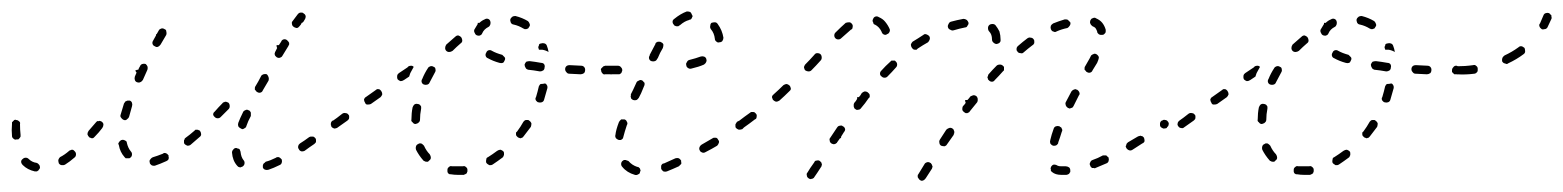

<svg xmlns="http://www.w3.org/2000/svg" viewBox="-28 -294 2735 336"><path d="M36 6Q37 6 38 5Q40 4 40 3Q41 2 42 0Q42 -3 41 -5Q39 -8 36 -9Q28 -10 22 -16Q20 -18 17 -18Q14 -18 12 -16Q9 -14 9 -11Q9 -8 12 -5Q20 3 33 6Q34 6 36 6ZM465 -9Q466 -12 465 -15Q464 -16 463 -17Q462 -18 460 -19Q459 -19 457 -19Q456 -19 455 -18Q445 -13 437 -11Q436 -10 435 -9Q433 -8 433 -7Q432 -6 432 -4Q432 -3 432 -1Q433 2 436 3Q439 4 442 3Q451 0 461 -5Q464 -6 465 -9ZM389 -2Q390 -2 392 -1Q393 -1 395 -2Q396 -2 397 -3Q400 -5 400 -9Q400 -12 398 -14Q394 -19 393 -28Q393 -29 392 -31Q392 -32 391 -33Q390 -34 388 -34Q387 -35 385 -35Q382 -35 380 -32Q378 -30 378 -27Q379 -13 387 -4Q388 -3 389 -2ZM266 -14Q267 -15 267 -16Q268 -18 267 -19Q267 -21 267 -22Q265 -25 262 -26Q259 -27 257 -25Q247 -21 240 -19Q237 -18 235 -15Q233 -13 234 -10Q234 -8 235 -7Q236 -6 237 -5Q239 -4 240 -4Q242 -4 243 -4Q252 -7 263 -12Q265 -13 266 -14ZM105 -24Q105 -27 103 -29Q102 -30 101 -31Q100 -32 98 -32Q97 -32 95 -31Q94 -31 93 -30Q85 -23 77 -19Q75 -17 74 -14Q74 -11 75 -8Q76 -7 77 -6Q79 -5 80 -5Q81 -5 83 -5Q84 -5 86 -6Q94 -11 102 -18Q105 -20 105 -24ZM192 -17Q193 -17 195 -17Q196 -17 198 -17Q199 -17 200 -18Q203 -20 203 -24Q203 -27 201 -29Q196 -35 194 -44Q194 -47 191 -48Q188 -50 185 -49Q184 -49 183 -48Q181 -47 181 -46Q180 -45 179 -43Q179 -42 180 -40Q182 -28 190 -19Q191 -18 192 -17ZM524 -44Q525 -45 525 -46Q525 -48 525 -49Q525 -51 524 -52Q523 -53 522 -54Q521 -55 519 -55Q518 -55 516 -55Q515 -55 513 -54Q505 -48 497 -43Q496 -42 495 -41Q494 -40 494 -38Q493 -37 494 -35Q494 -34 495 -33Q496 -30 500 -29Q503 -29 505 -30Q513 -36 522 -42Q523 -43 524 -44ZM324 -59Q324 -62 322 -65Q321 -66 320 -66Q319 -67 317 -67Q316 -67 314 -67Q313 -66 312 -65Q304 -58 297 -53Q295 -52 295 -50Q294 -49 294 -48Q294 -46 294 -45Q294 -43 295 -42Q297 -40 300 -39Q304 -39 306 -41Q313 -47 321 -54Q324 -56 324 -59ZM-4 -51Q-2 -49 1 -50Q3 -50 4 -50Q5 -51 6 -52Q7 -53 8 -55Q8 -56 8 -58Q7 -67 7 -77Q8 -80 5 -82Q3 -84 0 -84Q-1 -85 -3 -84Q-4 -83 -5 -82Q-6 -81 -7 -80Q-7 -79 -7 -77Q-8 -66 -7 -56Q-7 -53 -4 -51ZM153 -76Q153 -79 150 -81Q149 -82 148 -82Q146 -83 145 -82Q143 -82 142 -82Q141 -81 140 -80Q133 -72 127 -65Q125 -62 125 -59Q126 -56 128 -54Q129 -53 130 -53Q132 -52 133 -52Q135 -52 136 -53Q137 -54 138 -55Q145 -62 151 -70Q153 -73 153 -76ZM389 -73Q391 -70 394 -69Q395 -68 396 -68Q398 -68 399 -69Q401 -70 402 -71Q403 -72 403 -73Q406 -82 411 -91Q411 -93 411 -94Q411 -96 411 -97Q410 -99 409 -100Q408 -101 407 -101Q404 -103 401 -101Q398 -100 397 -97Q392 -87 389 -79Q388 -76 389 -73ZM565 -73Q566 -74 566 -76Q567 -77 566 -79Q566 -80 565 -81Q563 -84 560 -84Q557 -85 555 -83H554Q553 -82 552 -81Q551 -79 551 -78Q551 -76 551 -75Q552 -74 552 -72Q554 -70 557 -69Q560 -69 563 -71Q565 -72 565 -73ZM184 -88Q186 -85 189 -84Q192 -83 194 -85Q197 -87 198 -90Q200 -98 203 -108Q204 -111 203 -114Q202 -117 199 -118Q197 -118 196 -118Q194 -118 193 -117Q192 -117 191 -116Q190 -114 189 -113Q186 -103 183 -93Q182 -90 184 -88ZM374 -108Q374 -112 372 -114Q371 -115 370 -115Q368 -116 367 -116Q365 -116 364 -115Q362 -115 361 -113Q354 -106 348 -99Q347 -98 346 -97Q345 -95 345 -94Q345 -93 346 -91Q347 -90 348 -89Q350 -87 353 -87Q356 -87 358 -89Q365 -96 372 -103Q374 -105 374 -108ZM418 -140Q418 -139 418 -137Q419 -136 420 -135Q421 -133 422 -133Q425 -131 428 -132Q431 -133 432 -136Q437 -144 442 -153Q443 -156 442 -159Q441 -162 439 -164Q436 -165 433 -164Q430 -163 429 -161Q424 -151 419 -143Q418 -142 418 -140ZM210 -171Q209 -171 209 -171Q209 -171 209 -170Q210 -168 211 -167Q209 -163 208 -160Q207 -157 208 -154Q209 -151 212 -150Q215 -149 217 -150Q220 -151 222 -154Q226 -163 230 -172Q231 -175 230 -178Q229 -180 227 -182Q224 -183 221 -182Q218 -181 217 -178Q215 -175 214 -172Q211 -172 210 -171ZM456 -215Q456 -215 456 -215Q456 -214 456 -214Q456 -212 457 -210L454 -204Q453 -203 453 -201Q452 -200 453 -198Q453 -197 454 -196Q455 -195 456 -194Q459 -192 462 -193Q465 -194 466 -196L477 -214Q477 -215 478 -216Q478 -218 478 -219Q477 -221 476 -222Q475 -223 474 -224Q471 -226 468 -225Q465 -224 464 -221L460 -215Q458 -215 456 -215ZM245 -234Q245 -234 245 -233Q245 -232 245 -232L240 -223Q238 -220 239 -217Q240 -214 243 -213Q246 -211 248 -212Q251 -213 253 -216L263 -233Q264 -236 263 -239Q263 -242 260 -243Q257 -245 254 -244Q251 -243 250 -241L246 -234Q246 -234 245 -234ZM502 -255Q502 -255 503 -256L506 -261Q507 -263 507 -266Q506 -269 504 -270Q503 -271 501 -272Q500 -272 498 -272Q497 -272 495 -271Q494 -270 493 -269Q490 -265 484 -257Q482 -255 483 -252Q483 -249 486 -247Q487 -246 488 -246Q490 -245 491 -245Q493 -245 494 -246Q495 -247 496 -248Q499 -251 500 -254Q501 -254 502 -255Z M784 12Q785 11 786 11Q788 10 789 9Q789 8 790 6Q790 5 790 3Q790 0 787 -2Q785 -4 782 -3Q777 -3 773 -3Q768 -3 763 -3Q760 -4 758 -2Q755 0 755 3Q755 5 755 6Q755 7 756 9Q757 10 759 11Q760 11 761 11Q767 12 773 12Q778 12 784 12ZM853 -21Q854 -22 854 -23Q854 -25 854 -26Q854 -28 853 -29Q851 -31 848 -32Q845 -32 842 -30Q834 -24 826 -19Q823 -18 823 -15Q822 -12 823 -9Q824 -8 825 -7Q827 -6 828 -5Q829 -5 831 -5Q832 -5 834 -6Q843 -12 851 -18Q853 -19 853 -21ZM715 -12Q716 -11 718 -11Q719 -11 721 -11Q722 -12 723 -13Q726 -15 726 -18Q726 -21 724 -24Q718 -30 714 -39Q713 -40 712 -41Q711 -42 709 -43Q708 -43 706 -43Q705 -43 704 -42Q701 -41 700 -38Q699 -35 700 -32Q705 -22 713 -13Q714 -12 715 -12ZM902 -78Q901 -81 898 -83Q897 -84 896 -84Q894 -84 893 -84Q891 -84 890 -83Q889 -82 888 -81Q883 -72 877 -64Q876 -63 875 -62Q875 -60 875 -59Q875 -57 876 -56Q877 -55 878 -54Q879 -53 880 -53Q882 -52 883 -52Q885 -53 886 -53Q887 -54 888 -55Q895 -64 901 -72Q902 -75 902 -78ZM582 -85Q583 -86 583 -88Q583 -89 583 -91Q583 -92 582 -93Q580 -96 577 -96Q574 -97 571 -95Q561 -87 555 -83Q554 -82 553 -81Q552 -80 552 -78Q551 -77 552 -75Q552 -74 553 -73Q555 -70 558 -70Q561 -69 563 -71Q569 -75 580 -83Q581 -84 582 -85ZM694 -80Q696 -77 699 -77Q700 -77 702 -78Q703 -78 704 -79Q705 -80 706 -81Q707 -83 707 -84Q707 -94 709 -104Q709 -105 709 -107Q709 -108 708 -109Q707 -111 706 -111Q705 -112 703 -112Q700 -113 697 -111Q695 -109 694 -106Q692 -96 692 -85Q691 -82 694 -80ZM641 -129Q641 -132 639 -135Q638 -136 637 -137Q636 -138 634 -138Q633 -138 632 -138Q630 -137 629 -136L612 -124Q610 -123 609 -120Q609 -117 611 -114Q612 -111 615 -111Q619 -111 621 -112L638 -124Q640 -126 641 -129ZM930 -142Q930 -144 929 -145Q928 -146 928 -147Q927 -147 926 -148Q926 -148 926 -148Q922 -147 918 -147Q917 -146 916 -145Q916 -144 915 -143Q913 -134 910 -124Q909 -123 909 -121Q909 -120 910 -118Q911 -117 912 -116Q913 -115 914 -115Q917 -114 920 -115Q923 -116 924 -119Q927 -129 930 -140Q930 -141 930 -142ZM710 -150Q711 -147 714 -146Q717 -145 720 -146Q723 -147 724 -150Q728 -158 733 -167Q735 -170 734 -173Q734 -176 731 -177Q728 -179 725 -178Q722 -177 721 -175Q715 -166 711 -156Q709 -153 710 -150ZM673 -152Q670 -153 668 -155Q667 -157 667 -158Q667 -160 667 -161Q667 -162 668 -164Q669 -165 670 -166L685 -176L687 -178Q689 -179 692 -179Q694 -179 696 -177Q693 -172 690 -166Q689 -163 688 -160L679 -154Q676 -152 673 -152ZM1045 -166Q1047 -168 1048 -171Q1048 -172 1047 -174Q1046 -175 1045 -176Q1044 -177 1043 -178Q1042 -178 1040 -179H1039Q1036 -179 1034 -176Q1032 -174 1032 -171Q1032 -170 1032 -168Q1033 -167 1034 -166Q1035 -165 1036 -164Q1038 -164 1039 -164H1040Q1043 -163 1045 -166ZM994 -166Q996 -168 996 -172Q996 -175 994 -177Q992 -179 989 -179L969 -180Q965 -180 963 -178Q961 -176 961 -173Q961 -170 963 -168Q965 -165 968 -165L988 -164Q991 -164 994 -166ZM923 -171Q925 -173 925 -176Q926 -179 924 -182Q922 -184 919 -184Q908 -186 899 -187Q896 -187 893 -186Q891 -184 890 -181Q890 -178 892 -175Q893 -173 896 -172Q906 -171 917 -169Q920 -169 923 -171ZM852 -184Q854 -185 855 -188Q856 -190 856 -191Q856 -193 855 -194Q854 -195 853 -196Q852 -197 851 -198Q840 -201 833 -205Q830 -207 827 -206Q824 -205 823 -202Q821 -199 822 -196Q823 -193 826 -192Q835 -187 846 -184Q849 -183 852 -184ZM751 -210Q751 -207 753 -205Q755 -203 758 -203Q761 -203 764 -205Q771 -212 778 -218Q781 -220 781 -223Q781 -226 779 -229Q777 -231 774 -232Q771 -232 769 -230Q761 -223 753 -216Q751 -213 751 -210ZM914 -211Q914 -213 915 -214Q915 -216 916 -217Q918 -218 919 -218Q922 -219 925 -218Q928 -217 929 -214Q931 -209 932 -203Q927 -206 921 -207Q918 -207 915 -207Q915 -208 915 -208Q914 -210 914 -211ZM810 -254Q809 -254 808 -254Q808 -253 808 -252Q808 -252 808 -252Q805 -247 802 -242Q801 -239 803 -236Q804 -233 807 -232Q810 -231 812 -232Q815 -233 816 -236Q819 -243 827 -247Q829 -248 830 -251Q831 -254 830 -257Q829 -260 826 -261Q823 -262 820 -260Q815 -258 811 -254Q810 -254 810 -254ZM869 -265Q866 -263 865 -260Q865 -259 865 -257Q866 -256 866 -254Q867 -253 868 -252Q870 -251 871 -251Q880 -249 888 -244Q889 -244 890 -243Q892 -243 893 -243Q895 -244 896 -244Q897 -245 898 -247Q900 -249 899 -252Q898 -255 896 -257Q886 -263 874 -266Q871 -266 869 -265Z M1089 11Q1092 10 1092 7Q1093 5 1093 4Q1092 2 1092 1Q1091 0 1090 -1Q1089 -2 1087 -2Q1078 -5 1072 -12Q1071 -13 1069 -13Q1068 -14 1067 -14Q1065 -14 1064 -14Q1062 -13 1061 -12Q1059 -10 1059 -7Q1059 -4 1061 -2Q1069 8 1083 12Q1086 13 1089 11ZM1162 -5Q1163 -6 1164 -7Q1165 -9 1164 -10Q1164 -12 1164 -13Q1162 -16 1160 -17Q1157 -18 1154 -17Q1143 -12 1134 -8Q1132 -8 1131 -7Q1130 -6 1129 -4Q1129 -3 1129 -1Q1129 0 1129 1Q1130 4 1133 6Q1136 7 1139 6Q1149 2 1160 -3Q1161 -4 1162 -5ZM1230 -44Q1231 -47 1229 -49Q1228 -51 1227 -52Q1226 -53 1224 -53Q1223 -53 1222 -53Q1220 -53 1219 -52Q1209 -46 1200 -41Q1197 -39 1196 -36Q1195 -33 1197 -30Q1198 -28 1201 -27Q1204 -26 1207 -28Q1217 -33 1227 -39Q1229 -41 1230 -44ZM1050 -52Q1052 -50 1055 -49Q1056 -49 1058 -49Q1059 -49 1060 -50Q1062 -51 1062 -52Q1063 -54 1063 -55Q1065 -63 1069 -75Q1071 -78 1069 -81Q1068 -84 1065 -85Q1064 -85 1062 -85Q1061 -85 1059 -85Q1058 -84 1057 -83Q1056 -82 1055 -80Q1050 -67 1049 -58Q1048 -55 1050 -52ZM1277 -76Q1278 -79 1276 -81Q1274 -84 1271 -84Q1268 -85 1266 -83L1262 -81Q1261 -80 1260 -78Q1259 -77 1259 -76Q1259 -74 1259 -73Q1259 -71 1260 -70Q1262 -68 1265 -67Q1268 -67 1271 -68L1274 -71Q1277 -73 1277 -76ZM1080 -137 1076 -129Q1076 -128 1076 -126Q1075 -125 1076 -124Q1076 -122 1077 -121Q1078 -120 1080 -119Q1083 -118 1086 -119Q1088 -120 1090 -123L1094 -131L1099 -143Q1100 -145 1100 -146Q1100 -147 1100 -149Q1099 -150 1098 -151Q1097 -153 1096 -153Q1093 -155 1090 -153Q1087 -152 1086 -150ZM1056 -164Q1058 -165 1059 -166Q1060 -167 1060 -168Q1061 -170 1061 -171Q1061 -174 1059 -176Q1057 -179 1053 -179H1031Q1029 -178 1028 -178Q1027 -177 1026 -176Q1025 -175 1024 -174Q1023 -172 1024 -171Q1024 -168 1026 -166Q1028 -163 1031 -164H1053Q1055 -164 1056 -164ZM1208 -186Q1209 -188 1208 -191Q1207 -194 1204 -195Q1201 -196 1198 -195Q1190 -192 1178 -189Q1175 -188 1174 -185Q1172 -183 1173 -180Q1173 -177 1176 -175Q1179 -173 1182 -174Q1195 -177 1204 -181Q1207 -183 1208 -186ZM1109 -198V-197Q1107 -194 1108 -191Q1109 -188 1112 -187Q1115 -186 1118 -187Q1121 -188 1122 -191L1123 -192Q1127 -202 1132 -210Q1133 -213 1133 -216Q1132 -219 1129 -220Q1128 -221 1126 -221Q1125 -221 1123 -221Q1122 -220 1121 -220Q1119 -219 1119 -217Q1114 -208 1109 -198ZM1223 -255Q1220 -255 1217 -254Q1215 -252 1215 -249Q1214 -246 1216 -243Q1222 -236 1223 -226Q1223 -223 1226 -221Q1228 -219 1231 -220Q1234 -220 1236 -222Q1238 -225 1238 -228Q1236 -241 1228 -252Q1226 -255 1223 -255ZM1149 -256Q1149 -253 1151 -251Q1152 -249 1153 -249Q1155 -248 1156 -248Q1158 -248 1159 -248Q1160 -249 1162 -250Q1170 -257 1178 -259Q1179 -260 1181 -260Q1182 -261 1183 -263Q1183 -264 1184 -265Q1184 -267 1183 -268Q1182 -271 1180 -273Q1177 -274 1174 -274Q1163 -270 1152 -261Q1149 -259 1149 -256Z M1604 -2Q1604 -3 1603 -5Q1603 -6 1602 -7Q1601 -9 1600 -9Q1597 -11 1594 -10Q1591 -9 1590 -7L1579 11Q1578 12 1578 13Q1578 15 1578 16Q1579 18 1580 19Q1580 20 1582 21Q1584 23 1587 22Q1590 21 1592 18L1603 1Q1603 0 1604 -2ZM1410 -5Q1411 -6 1410 -7Q1410 -9 1409 -10Q1408 -11 1407 -12Q1405 -14 1401 -13Q1398 -13 1397 -10Q1389 1 1385 8Q1383 10 1384 13Q1384 16 1387 18Q1388 19 1389 19Q1391 20 1392 19Q1394 19 1395 18Q1396 18 1397 16Q1402 9 1409 -2Q1410 -3 1410 -5ZM1838 12Q1840 12 1841 11Q1842 11 1843 10Q1844 8 1845 7Q1845 6 1845 4Q1845 1 1843 -1Q1840 -3 1837 -3Q1833 -3 1829 -3Q1825 -3 1823 -4Q1820 -6 1817 -6Q1814 -6 1812 -3Q1811 -2 1811 -1Q1810 1 1811 2Q1811 4 1811 5Q1812 6 1813 7Q1819 12 1829 12Q1834 12 1838 12ZM1912 -12Q1913 -15 1912 -18Q1912 -19 1910 -20Q1909 -21 1908 -22Q1907 -22 1905 -22Q1904 -22 1902 -22Q1893 -17 1884 -14Q1881 -13 1880 -10Q1878 -7 1880 -4Q1880 -3 1881 -2Q1882 -1 1883 0Q1885 0 1886 0Q1888 1 1889 0Q1898 -4 1908 -8Q1911 -9 1912 -12ZM1975 -47Q1975 -50 1974 -53Q1973 -54 1972 -55Q1971 -56 1969 -56Q1968 -57 1966 -56Q1965 -56 1963 -55Q1954 -50 1946 -45Q1945 -44 1944 -43Q1943 -42 1943 -40Q1942 -39 1942 -37Q1943 -36 1943 -35Q1945 -32 1948 -31Q1951 -30 1954 -32Q1962 -37 1971 -43Q1974 -44 1975 -47ZM1642 -61Q1642 -63 1642 -64Q1641 -66 1641 -67Q1640 -68 1639 -69Q1636 -71 1633 -70Q1630 -69 1628 -67L1617 -50Q1615 -47 1616 -44Q1616 -41 1619 -39Q1622 -38 1625 -38Q1628 -39 1629 -41L1641 -58Q1641 -60 1642 -61ZM1810 -43Q1812 -40 1815 -39Q1816 -39 1818 -39Q1819 -39 1821 -40Q1822 -41 1823 -42Q1824 -43 1824 -45Q1827 -53 1830 -63Q1831 -65 1831 -66Q1831 -68 1830 -69Q1830 -70 1829 -71Q1827 -72 1826 -73Q1823 -74 1820 -73Q1817 -72 1816 -69Q1812 -58 1810 -49Q1809 -46 1810 -43ZM1443 -52Q1444 -53 1444 -54Q1444 -54 1444 -55L1449 -63Q1451 -65 1451 -68Q1450 -72 1447 -73Q1445 -75 1442 -74Q1439 -74 1437 -71L1425 -53Q1423 -51 1424 -48Q1424 -45 1427 -43Q1428 -42 1430 -42Q1431 -41 1433 -42Q1434 -42 1435 -43Q1437 -44 1437 -45L1442 -52Q1443 -52 1443 -52ZM2016 -73Q2017 -74 2017 -76Q2018 -77 2017 -79Q2017 -80 2016 -81Q2014 -84 2011 -84Q2008 -85 2006 -83H2005Q2004 -82 2003 -81Q2002 -79 2002 -78Q2002 -77 2002 -75Q2002 -74 2003 -72Q2005 -70 2008 -69Q2011 -69 2014 -70V-71Q2015 -72 2016 -73ZM1296 -89Q1297 -93 1295 -95Q1294 -96 1293 -97Q1292 -98 1290 -98Q1289 -98 1287 -98Q1286 -98 1285 -97Q1275 -90 1266 -83Q1264 -82 1264 -81Q1263 -80 1263 -78Q1262 -77 1263 -75Q1263 -74 1264 -73Q1266 -70 1269 -70Q1272 -69 1274 -71Q1284 -78 1293 -85Q1296 -86 1296 -89ZM1683 -118Q1683 -119 1683 -121Q1683 -122 1682 -124Q1682 -125 1680 -126Q1679 -127 1678 -127Q1676 -128 1675 -127Q1673 -127 1672 -126Q1671 -126 1670 -125Q1668 -122 1665 -119Q1663 -119 1661 -119Q1661 -119 1661 -118Q1661 -118 1661 -118Q1661 -116 1662 -114Q1660 -111 1657 -108Q1656 -106 1656 -103Q1656 -100 1659 -98Q1660 -97 1662 -96Q1663 -96 1665 -96Q1666 -97 1667 -97Q1669 -98 1669 -99Q1676 -108 1682 -115Q1683 -117 1683 -118ZM1494 -124Q1494 -126 1494 -127Q1494 -129 1493 -130Q1492 -131 1491 -132Q1489 -134 1485 -134Q1482 -133 1480 -131Q1478 -127 1475 -124Q1473 -124 1472 -124Q1472 -122 1472 -121Q1470 -117 1467 -114Q1466 -112 1466 -111Q1466 -109 1466 -108Q1466 -107 1467 -105Q1467 -104 1469 -103Q1471 -101 1474 -102Q1477 -102 1479 -105Q1486 -113 1492 -122Q1493 -123 1494 -124ZM1837 -110Q1838 -107 1841 -105Q1842 -105 1844 -104Q1845 -104 1846 -105Q1848 -105 1849 -106Q1850 -107 1851 -109Q1855 -117 1860 -127Q1862 -129 1861 -132Q1860 -135 1857 -137Q1856 -137 1854 -138Q1853 -138 1851 -137Q1850 -137 1849 -136Q1848 -135 1847 -134Q1842 -124 1837 -115Q1836 -113 1837 -110ZM1355 -136Q1356 -137 1356 -139Q1356 -140 1355 -142Q1355 -143 1354 -144Q1352 -146 1349 -147Q1346 -147 1343 -145Q1335 -137 1326 -129Q1325 -128 1324 -127Q1323 -126 1323 -124Q1323 -123 1324 -121Q1324 -120 1325 -119Q1327 -117 1330 -116Q1333 -116 1336 -118Q1345 -126 1353 -134Q1354 -135 1355 -136ZM1729 -171Q1729 -172 1729 -174Q1729 -175 1729 -177Q1728 -178 1727 -179Q1725 -181 1722 -181Q1718 -181 1716 -179Q1709 -172 1702 -164Q1701 -163 1701 -161Q1700 -160 1700 -158Q1701 -157 1701 -155Q1702 -154 1703 -153Q1705 -151 1708 -151Q1711 -151 1713 -154Q1720 -161 1727 -169Q1728 -170 1729 -171ZM1542 -181Q1542 -184 1540 -186Q1539 -187 1538 -188Q1536 -188 1535 -188Q1533 -188 1532 -188Q1531 -187 1530 -186Q1522 -179 1514 -170Q1512 -168 1512 -165Q1512 -162 1515 -160Q1517 -158 1520 -158Q1523 -158 1525 -160Q1533 -168 1540 -176Q1542 -178 1542 -181ZM1879 -192 1871 -178Q1870 -177 1870 -175Q1870 -174 1870 -172Q1871 -171 1872 -170Q1873 -168 1874 -168Q1877 -166 1880 -167Q1883 -168 1884 -171L1892 -184Q1893 -187 1894 -189Q1895 -192 1895 -194Q1894 -197 1891 -199Q1889 -200 1888 -200Q1886 -200 1885 -199Q1884 -199 1883 -198Q1881 -197 1881 -196Q1880 -194 1879 -192ZM1410 -193Q1410 -197 1408 -199Q1406 -201 1402 -201Q1399 -201 1397 -198Q1389 -189 1381 -181Q1380 -180 1380 -179Q1379 -178 1379 -176Q1379 -175 1380 -173Q1380 -172 1381 -171Q1384 -169 1387 -169Q1390 -169 1392 -171Q1400 -179 1408 -188Q1410 -190 1410 -193ZM1781 -217Q1782 -218 1782 -219Q1782 -221 1782 -222Q1782 -224 1781 -225Q1779 -228 1776 -228Q1773 -229 1770 -227Q1762 -221 1754 -214Q1753 -213 1752 -212Q1751 -210 1751 -209Q1751 -207 1751 -206Q1752 -205 1753 -203Q1755 -201 1758 -201Q1761 -200 1763 -202Q1771 -209 1779 -215Q1780 -215 1781 -217ZM1599 -225Q1600 -228 1598 -231Q1596 -233 1593 -234Q1590 -235 1588 -233Q1579 -227 1569 -221Q1567 -219 1566 -216Q1566 -213 1568 -210Q1569 -209 1570 -208Q1571 -207 1573 -207Q1574 -207 1576 -207Q1577 -208 1578 -209Q1587 -215 1596 -220Q1598 -222 1599 -225ZM1708 -225Q1708 -222 1710 -220Q1713 -217 1716 -217Q1717 -217 1719 -218Q1720 -218 1721 -219Q1722 -220 1723 -222Q1723 -223 1723 -225Q1723 -225 1723 -225Q1723 -232 1721 -239Q1718 -245 1714 -250Q1712 -252 1709 -252Q1705 -252 1703 -250Q1701 -248 1701 -245Q1701 -241 1703 -239Q1708 -234 1708 -225Q1708 -225 1708 -225ZM1464 -246Q1465 -250 1463 -252Q1461 -255 1458 -255Q1455 -255 1452 -254Q1444 -247 1434 -237Q1432 -235 1432 -232Q1432 -229 1434 -227Q1436 -225 1439 -225Q1442 -225 1444 -227Q1454 -236 1461 -242Q1464 -243 1464 -246ZM1892 -239Q1892 -237 1893 -236Q1894 -235 1895 -234Q1897 -233 1898 -233Q1900 -233 1901 -233Q1903 -233 1904 -234Q1905 -235 1906 -236Q1907 -237 1907 -239Q1907 -240 1907 -242Q1905 -249 1901 -254Q1897 -259 1890 -262Q1889 -263 1887 -263Q1886 -263 1884 -262Q1883 -262 1882 -261Q1881 -260 1880 -258Q1879 -255 1880 -253Q1881 -250 1884 -248Q1887 -247 1889 -245Q1891 -242 1892 -239ZM1516 -236Q1517 -234 1518 -234Q1520 -233 1521 -233Q1523 -233 1524 -234Q1527 -235 1528 -237Q1530 -240 1529 -243Q1526 -250 1521 -256Q1517 -261 1510 -264Q1507 -266 1504 -265Q1501 -264 1500 -261Q1499 -259 1499 -258Q1499 -256 1500 -255Q1500 -254 1501 -252Q1502 -251 1503 -251Q1511 -247 1515 -238Q1515 -237 1516 -236ZM1844 -249Q1846 -252 1845 -255Q1844 -256 1843 -257Q1842 -258 1841 -259Q1840 -260 1838 -260Q1837 -260 1835 -260Q1825 -257 1815 -253Q1812 -251 1811 -249Q1810 -246 1811 -243Q1812 -241 1813 -240Q1814 -239 1815 -239Q1817 -238 1818 -238Q1820 -238 1821 -239Q1830 -243 1840 -245Q1842 -246 1844 -249ZM1665 -249Q1667 -251 1667 -254Q1666 -257 1664 -259Q1661 -261 1658 -261Q1647 -259 1636 -256Q1633 -255 1632 -252Q1630 -249 1631 -246Q1632 -243 1635 -242Q1638 -240 1641 -241Q1651 -244 1661 -246Q1664 -246 1665 -249Z M2265 12Q2266 11 2267 11Q2269 10 2270 9Q2270 8 2271 6Q2271 5 2271 3Q2271 0 2268 -2Q2266 -4 2263 -3Q2258 -3 2254 -3Q2249 -3 2244 -3Q2241 -4 2239 -2Q2236 0 2236 3Q2236 5 2236 6Q2236 7 2237 9Q2238 10 2240 11Q2241 11 2242 11Q2248 12 2254 12Q2259 12 2265 12ZM2334 -21Q2335 -22 2335 -23Q2335 -25 2335 -26Q2335 -28 2334 -29Q2332 -31 2329 -32Q2326 -32 2323 -30Q2315 -24 2307 -19Q2304 -18 2304 -15Q2303 -12 2304 -9Q2305 -8 2306 -7Q2308 -6 2309 -5Q2310 -5 2312 -5Q2313 -5 2315 -6Q2324 -12 2332 -18Q2334 -19 2334 -21ZM2196 -12Q2197 -11 2199 -11Q2200 -11 2202 -11Q2203 -12 2204 -13Q2207 -15 2207 -18Q2207 -21 2205 -24Q2199 -30 2195 -39Q2194 -40 2193 -41Q2192 -42 2190 -43Q2189 -43 2187 -43Q2186 -43 2185 -42Q2182 -41 2181 -38Q2180 -35 2181 -32Q2186 -22 2194 -13Q2195 -12 2196 -12ZM2383 -78Q2382 -81 2379 -83Q2378 -84 2377 -84Q2375 -84 2374 -84Q2372 -84 2371 -83Q2370 -82 2369 -81Q2364 -72 2358 -64Q2357 -63 2356 -62Q2356 -60 2356 -59Q2356 -57 2357 -56Q2358 -55 2359 -54Q2360 -53 2361 -53Q2363 -52 2364 -52Q2366 -53 2367 -53Q2368 -54 2369 -55Q2376 -64 2382 -72Q2383 -75 2383 -78ZM2063 -85Q2064 -86 2064 -88Q2064 -89 2064 -91Q2064 -92 2063 -93Q2061 -96 2058 -96Q2055 -97 2052 -95Q2042 -87 2036 -83Q2035 -82 2034 -81Q2033 -80 2033 -78Q2032 -77 2033 -75Q2033 -74 2034 -73Q2036 -70 2039 -70Q2042 -69 2044 -71Q2050 -75 2061 -83Q2062 -84 2063 -85ZM2175 -80Q2177 -77 2180 -77Q2181 -77 2183 -78Q2184 -78 2185 -79Q2186 -80 2187 -81Q2188 -83 2188 -84Q2188 -94 2190 -104Q2190 -105 2190 -107Q2190 -108 2189 -109Q2188 -111 2187 -111Q2186 -112 2184 -112Q2181 -113 2178 -111Q2176 -109 2175 -106Q2173 -96 2173 -85Q2172 -82 2175 -80ZM2122 -129Q2122 -132 2120 -135Q2119 -136 2118 -137Q2117 -138 2115 -138Q2114 -138 2113 -138Q2111 -137 2110 -136L2093 -124Q2091 -123 2090 -120Q2090 -117 2092 -114Q2093 -111 2096 -111Q2100 -111 2102 -112L2119 -124Q2121 -126 2122 -129ZM2411 -142Q2411 -144 2410 -145Q2409 -146 2409 -147Q2408 -147 2407 -148Q2407 -148 2407 -148Q2403 -147 2399 -147Q2398 -146 2397 -145Q2397 -144 2396 -143Q2394 -134 2391 -124Q2390 -123 2390 -121Q2390 -120 2391 -118Q2392 -117 2393 -116Q2394 -115 2395 -115Q2398 -114 2401 -115Q2404 -116 2405 -119Q2408 -129 2411 -140Q2411 -141 2411 -142ZM2191 -150Q2192 -147 2195 -146Q2198 -145 2201 -146Q2204 -147 2205 -150Q2209 -158 2214 -167Q2216 -170 2215 -173Q2215 -176 2212 -177Q2209 -179 2206 -178Q2203 -177 2202 -175Q2196 -166 2192 -156Q2190 -153 2191 -150ZM2154 -152Q2151 -153 2149 -155Q2148 -157 2148 -158Q2148 -160 2148 -161Q2148 -162 2149 -164Q2150 -165 2151 -166L2166 -176L2168 -178Q2170 -179 2173 -179Q2175 -179 2177 -177Q2174 -172 2171 -166Q2170 -163 2169 -160L2160 -154Q2157 -152 2154 -152ZM2526 -166Q2528 -168 2529 -171Q2529 -172 2528 -174Q2527 -175 2526 -176Q2525 -177 2524 -178Q2523 -178 2521 -179H2520Q2517 -179 2515 -176Q2513 -174 2513 -171Q2513 -170 2513 -168Q2514 -167 2515 -166Q2516 -165 2517 -164Q2519 -164 2520 -164H2521Q2524 -163 2526 -166ZM2475 -166Q2477 -168 2477 -172Q2477 -175 2475 -177Q2473 -179 2470 -179L2450 -180Q2446 -180 2444 -178Q2442 -176 2442 -173Q2442 -170 2444 -168Q2446 -165 2449 -165L2469 -164Q2472 -164 2475 -166ZM2404 -171Q2406 -173 2406 -176Q2407 -179 2405 -182Q2403 -184 2400 -184Q2389 -186 2380 -187Q2377 -187 2374 -186Q2372 -184 2371 -181Q2371 -178 2373 -175Q2374 -173 2377 -172Q2387 -171 2398 -169Q2401 -169 2404 -171ZM2333 -184Q2335 -185 2336 -188Q2337 -190 2337 -191Q2337 -193 2336 -194Q2335 -195 2334 -196Q2333 -197 2332 -198Q2321 -201 2314 -205Q2311 -207 2308 -206Q2305 -205 2304 -202Q2302 -199 2303 -196Q2304 -193 2307 -192Q2316 -187 2327 -184Q2330 -183 2333 -184ZM2232 -210Q2232 -207 2234 -205Q2236 -203 2239 -203Q2242 -203 2245 -205Q2252 -212 2259 -218Q2262 -220 2262 -223Q2262 -226 2260 -229Q2258 -231 2255 -232Q2252 -232 2250 -230Q2242 -223 2234 -216Q2232 -213 2232 -210ZM2395 -211Q2395 -213 2396 -214Q2396 -216 2397 -217Q2399 -218 2400 -218Q2403 -219 2406 -218Q2409 -217 2410 -214Q2412 -209 2413 -203Q2408 -206 2402 -207Q2399 -207 2396 -207Q2396 -208 2396 -208Q2395 -210 2395 -211ZM2291 -254Q2290 -254 2289 -254Q2289 -253 2289 -252Q2289 -252 2289 -252Q2286 -247 2283 -242Q2282 -239 2284 -236Q2285 -233 2288 -232Q2291 -231 2293 -232Q2296 -233 2297 -236Q2300 -243 2308 -247Q2310 -248 2311 -251Q2312 -254 2311 -257Q2310 -260 2307 -261Q2304 -262 2301 -260Q2296 -258 2292 -254Q2291 -254 2291 -254ZM2350 -265Q2347 -263 2346 -260Q2346 -259 2346 -257Q2347 -256 2347 -254Q2348 -253 2349 -252Q2351 -251 2352 -251Q2361 -249 2369 -244Q2370 -244 2371 -243Q2373 -243 2374 -243Q2376 -244 2377 -244Q2378 -245 2379 -247Q2381 -249 2380 -252Q2379 -255 2377 -257Q2367 -263 2355 -266Q2352 -266 2350 -265Z M2555 -166Q2556 -167 2557 -168Q2558 -169 2558 -171Q2558 -172 2558 -174Q2558 -177 2555 -179Q2553 -181 2550 -180Q2536 -178 2521 -178Q2518 -179 2516 -176Q2514 -174 2514 -171Q2513 -170 2514 -168Q2515 -167 2516 -166Q2517 -165 2518 -164Q2519 -164 2521 -164Q2537 -163 2552 -165Q2553 -165 2555 -166ZM2641 -204Q2641 -207 2640 -210Q2639 -211 2637 -212Q2636 -213 2635 -213Q2633 -213 2632 -213Q2630 -212 2629 -211Q2618 -203 2605 -197Q2602 -195 2601 -192Q2600 -189 2601 -186Q2602 -185 2603 -184Q2604 -183 2606 -183Q2607 -182 2609 -182Q2610 -182 2611 -183Q2626 -190 2638 -199Q2641 -201 2641 -204ZM2687 -264Q2687 -266 2687 -267Q2686 -268 2685 -269Q2684 -270 2683 -271Q2680 -272 2677 -271Q2674 -270 2673 -267Q2670 -260 2667 -253Q2665 -251 2666 -248Q2667 -245 2670 -243Q2672 -242 2675 -243Q2678 -243 2680 -246Q2684 -254 2687 -261Q2688 -263 2687 -264Z"/></svg>

Font: FRB American Cursive Dashed Extralight
Style: Italic
Weight: 200
Italic angle: -25°
Version: Version 2.0;Modular Font Editor K font №1